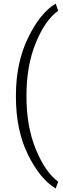

<svg xmlns="http://www.w3.org/2000/svg" viewBox="-20 -817 352 1066"><path d="M68.4 -287.1Q68.4 -467.8 135.5 -606.4Q202.6 -745.1 289.1 -796.9L303.2 -757.3Q231 -706.1 179 -579.6Q127 -453.1 127 -288.6V-278.8Q127 -114.3 179 12.2Q231 138.7 303.2 191.9L289.1 229.5Q201.7 176.8 135 41Q68.4 -94.7 68.4 -279.8Z"/></svg>

Font: Roboto Web
Style: Light
Weight: 300
Designer: Google
Version: Version 1.200310; 2013